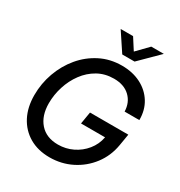

<svg xmlns="http://www.w3.org/2000/svg" viewBox="-217 -1087 1165 1246"><g transform="rotate(30 366.0 -464.5)"><path d="M337.9 11.7Q250.5 11.7 186 -26.1Q121.6 -64 86.4 -131.6Q51.3 -199.2 51.3 -289.6Q51.3 -376.5 80.3 -457.3Q109.4 -538.1 162.4 -601.6Q215.3 -665 288.3 -702.1Q361.3 -739.3 449.7 -739.3Q529.8 -739.3 591.6 -707.8Q653.3 -676.3 688.2 -620.1Q723.1 -564 722.7 -489.3H612.3Q610.4 -556.6 566.4 -598.4Q522.5 -640.1 446.8 -640.1Q379.9 -640.1 326.7 -610.1Q273.4 -580.1 236.1 -529.5Q198.7 -479 179 -416.7Q159.2 -354.5 159.2 -291Q159.2 -197.8 207.8 -142.6Q256.3 -87.4 343.8 -87.4Q401.9 -87.4 452.9 -112.1Q503.9 -136.7 539.6 -180.7Q575.2 -224.6 585.9 -281.2H405.8L420.9 -371.6H708L693.4 -284.7Q678.7 -197.8 627.7 -130.9Q576.7 -64 501.2 -26.1Q425.8 11.7 337.9 11.7ZM415 -940.9 469.2 -856.4 551.3 -940.9H645V-940.4L505.9 -802.7H413.6L322.3 -940.4V-940.9Z"/></g></svg>

Font: Inter Display Medium
Style: Italic
Weight: 500
Italic angle: -9.39999°
Designer: Rasmus Andersson
Foundry: rsms
Version: Version 4.000;git-a52131595